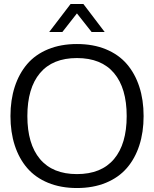

<svg xmlns="http://www.w3.org/2000/svg" viewBox="-20 -946 783 976"><path d="M371.1 9.8Q289.1 9.8 224.4 -16.8Q159.7 -43.5 118.2 -91.8Q76.7 -140.1 54.9 -207.3Q33.2 -274.4 33.2 -356Q33.2 -437.5 54.9 -504.6Q76.7 -571.8 118.2 -620.4Q159.7 -668.9 224.4 -695.6Q289.1 -722.2 371.1 -722.2Q453.6 -722.2 518.3 -695.6Q583 -668.9 624.8 -620.4Q666.5 -571.8 688.2 -504.9Q710 -438 710 -356Q710 -273.9 688.2 -207Q666.5 -140.1 624.8 -91.8Q583 -43.5 518.3 -16.8Q453.6 9.8 371.1 9.8ZM371.1 -61Q495.1 -61 559.6 -137.5Q624 -213.9 624 -356Q624 -498 559.6 -574.5Q495.1 -650.9 371.1 -650.9Q247.6 -650.9 183.3 -574.5Q119.1 -498 119.1 -356Q119.1 -213.9 183.3 -137.5Q247.6 -61 371.1 -61ZM512.2 -783.2H445.8L371.1 -877.9L296.9 -783.2H230L338.9 -925.8H403.8Z"/></svg>

Font: Creato Display
Style: Regular
Weight: 400
Version: Version 1.000